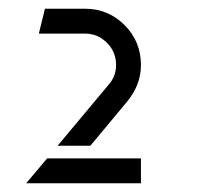

<svg xmlns="http://www.w3.org/2000/svg" viewBox="-20 -720 493 440"><path d="M88 -357H303V-300H40ZM83 -700H175Q228 -700 265.5 -662.5Q303 -625 303 -571Q303 -526 272 -488L187 -386H112L229 -526Q246 -545 246 -571Q246 -601 225 -622Q204 -643 175 -643H69Z"/></svg>

Font: SB Skate blade
Style: Regular
Weight: 400
Designer: Valerio Brotto (Silverblur_type)
Version: Version 1.003